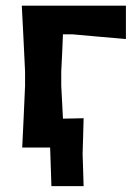

<svg xmlns="http://www.w3.org/2000/svg" viewBox="-20 -518 484 674"><path d="M58 0Q60.5 -54.5 63 -104.8Q65.5 -155 68 -217V-267Q64.5 -338.5 62 -391.2Q59.5 -444 56.5 -498H422V-381Q375.5 -385 327.2 -389.2Q279 -393.5 234.5 -397.5H201Q200 -369 198.5 -337.5Q197 -306 195 -267V-217Q197 -185 198.2 -156.8Q199.5 -128.5 201 -101.5Q218.5 -102 236.5 -102.2Q254.5 -102.5 273.5 -103Q272.5 -68.5 271.8 -38Q271 -7.5 270 21.5Q271 50 271.8 78.2Q272.5 106.5 273.5 135.5H160.5L156 0Z"/></svg>

Font: Commissioner Loud SemiBold
Style: Regular
Weight: 600
Designer: Kostas Bartsokas
Foundry: Kostas Bartsokas
Version: Version 1.000; ttfautohint (v1.8.3)